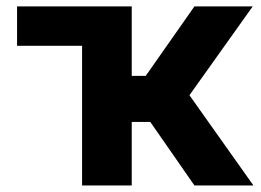

<svg xmlns="http://www.w3.org/2000/svg" viewBox="-20 -565 795 585"><path d="M230.1 0V-425.4H32V-545.5H381.4V-333.8H424L572.4 -545.5H750L557.2 -274.9L752.1 0H572.4L437.9 -193.5H381.4V0Z"/></svg>

Font: Inter Zeller
Style: Bold
Weight: 700
Designer: Rasmus Andersson; Joe Bland
Foundry: zeller
Version: Version 3.015;git-dec3a8cb1